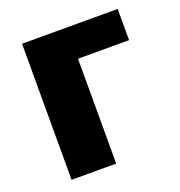

<svg xmlns="http://www.w3.org/2000/svg" viewBox="-105 -639 682 728"><g transform="rotate(-20 235.5 -274.5)"><path d="M448 -549V-423H242V0H62V-549Z"/></g></svg>

Font: Noto Sans Disp ExtBd
Style: Regular
Weight: 800
Designer: Monotype Design Team
Foundry: Monotype Imaging Inc.
Version: Version 2.000;GOOG;noto-source:20170915:90ef993387c0; ttfaut